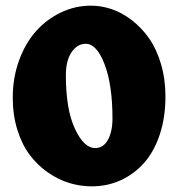

<svg xmlns="http://www.w3.org/2000/svg" viewBox="-20 -640 627 676"><path d="M24.9 -295.9Q24.9 -366.2 47.1 -427.2Q69.3 -488.3 106.9 -530.3Q144.5 -572.3 194.8 -596.2Q245.1 -620.1 300.3 -620.1Q336.9 -620.1 373.5 -607.7Q410.2 -595.2 444.3 -568.8Q478.5 -542.5 504.6 -505.4Q530.8 -468.3 546.6 -415.3Q562.5 -362.3 562.5 -300.3Q562.5 -226.6 542.5 -166.3Q522.5 -106 487.3 -66.4Q452.1 -26.9 405 -5.4Q357.9 16.1 303.2 16.1Q262.7 16.1 223.6 4.2Q184.6 -7.8 148.4 -33Q112.3 -58.1 85 -94.2Q57.6 -130.4 41.3 -182.4Q24.9 -234.4 24.9 -295.9ZM314.9 -118.7Q344.2 -118.7 360.1 -147.9Q376 -177.2 376 -222.2Q376 -340.8 348.4 -413.3Q320.8 -485.8 281.7 -485.8Q252 -485.8 231.9 -456.1Q211.9 -426.3 211.9 -375.5Q211.9 -254.9 243.7 -186.8Q275.4 -118.7 314.9 -118.7Z"/></svg>

Font: Cooper* ExtraBold
Style: Regular
Weight: 800
Designer: Owen Earl
Foundry: indestructible type*
Version: Version 0.001